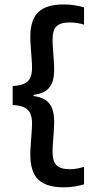

<svg xmlns="http://www.w3.org/2000/svg" viewBox="-20 -696 420 842"><path d="M348.5 -663.5V-588Q336 -592 320 -594.8Q304 -597.5 284.5 -597.5Q245 -597.5 227.8 -580.5Q210.5 -563.5 210.5 -523.5Q210.5 -506.5 212.2 -482.8Q214 -459 215.8 -434Q217.5 -409 217.5 -389Q217.5 -359 209.8 -336.2Q202 -313.5 182.5 -299Q163 -284.5 127.5 -280V-264.5L120 -275.5Q159.5 -272 180.5 -257Q201.5 -242 209.5 -218.2Q217.5 -194.5 217.5 -164Q217.5 -144 215.8 -118.8Q214 -93.5 212.2 -69.8Q210.5 -46 210.5 -29Q210.5 11.5 228 28.8Q245.5 46 286 46Q305 46 320.5 42.8Q336 39.5 348.5 35.5V112.5Q330.5 118 307.2 121.8Q284 125.5 258.5 125.5Q183.5 125.5 148.2 91.8Q113 58 113 -17Q113 -36 114.8 -61.5Q116.5 -87 118.5 -112.5Q120.5 -138 120.5 -156.5Q120.5 -181 113 -198Q105.5 -215 87.2 -224.5Q69 -234 35.5 -235.5V-318.5Q69 -320.5 87.2 -329.5Q105.5 -338.5 113 -355.5Q120.5 -372.5 120.5 -396.5Q120.5 -415 118.5 -440.2Q116.5 -465.5 114.8 -491Q113 -516.5 113 -535Q113 -609.5 148.2 -643Q183.5 -676.5 258.5 -676.5Q284 -676.5 307.2 -672.8Q330.5 -669 348.5 -663.5Z"/></svg>

Font: Anek Gujarati SemiExpanded Medium
Style: Regular
Weight: 500
Width: 6
Designer: Mrunmayee Ghaisas (Gujarati), Yesha Goshar (Latin)
Foundry: Ek Type
Version: Version 1.003